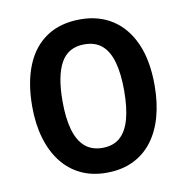

<svg xmlns="http://www.w3.org/2000/svg" viewBox="-68 -617 673 692"><g transform="rotate(-10 268.5 -270.5)"><path d="M492.7 -271.5Q492.7 -208 478.3 -156.2Q463.9 -104.5 435.5 -67.4Q407.2 -30.3 365.2 -10.3Q323.2 9.8 267.6 9.8Q215.3 9.8 174.1 -10Q132.8 -29.8 104 -66.9Q75.2 -104 60.1 -155.8Q44.9 -207.5 44.9 -271.5Q44.9 -358.9 70.6 -421.6Q96.2 -484.4 146.5 -517.8Q196.8 -551.3 270 -551.3Q337.4 -551.3 387.5 -518.8Q437.5 -486.3 465.1 -424.1Q492.7 -361.8 492.7 -271.5ZM155.8 -271Q155.8 -210 167.7 -167.5Q179.7 -125 204.8 -103Q230 -81.1 269 -81.1Q308.6 -81.1 333.3 -102.8Q357.9 -124.5 369.6 -167Q381.3 -209.5 381.3 -271.5Q381.3 -333 369.6 -375Q357.9 -417 333.3 -438.5Q308.6 -460 268.6 -460Q209.5 -460 182.6 -412.1Q155.8 -364.3 155.8 -271Z"/></g></svg>

Font: Open Sans SemiCondensed SemiBold
Style: Regular
Weight: 600
Width: 4
Designer: Monotype Design Team
Foundry: Monotype Imaging Inc.
Version: Version 3.000